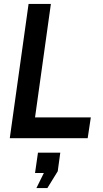

<svg xmlns="http://www.w3.org/2000/svg" viewBox="-20 -706 526 981"><path d="M30 0 126 -686H240L159 -106H444L428 0ZM166 255 204 178H159L174 74H288L275 169L222 255Z"/></svg>

Font: Archivo Narrow SemiBold
Style: Italic
Weight: 600
Italic angle: -8°
Designer: Hector Gatti
Foundry: Omnibus-Type
Version: Version 3.002